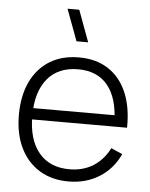

<svg xmlns="http://www.w3.org/2000/svg" viewBox="-55 -817 689 879"><g transform="rotate(5 289.5 -378.0)"><path d="M273.5 -627.5 219.5 -772.5H273.5L327 -627.5ZM292.5 15Q215 15 158.5 -19.8Q102 -54.5 71 -118.2Q40 -182 40 -269Q40 -357.5 70.8 -421.8Q101.5 -486 157.8 -520.5Q214 -555 291.5 -555Q370 -555 425.8 -519.2Q481.5 -483.5 510.8 -416Q540 -348.5 538.5 -253.5H478.5V-273.5Q476 -384.5 428.5 -442.5Q381 -500.5 292.5 -500.5Q201 -500.5 151.2 -440.2Q101.5 -380 101.5 -270Q101.5 -161 151.2 -101Q201 -41 291.5 -41Q354 -41 400.8 -70.2Q447.5 -99.5 475 -154L527 -131Q494.5 -61 433 -23Q371.5 15 292.5 15ZM79.5 -253.5V-305.5H506V-253.5Z"/></g></svg>

Font: Manrope ExtraLight Light
Style: Regular
Weight: 300
Version: Version 4.504